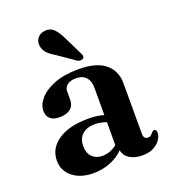

<svg xmlns="http://www.w3.org/2000/svg" viewBox="-133 -816 831 929"><g transform="rotate(-20 282.0 -351.5)"><path d="M43.5 -105Q43.5 -167.5 99.5 -206Q155.5 -244.5 256 -244.5Q278.5 -244.5 298.5 -241.8Q318.5 -239 335 -234V-374.5Q335 -410 317 -429.2Q299 -448.5 266.5 -448.5Q237 -448.5 221 -435.8Q205 -423 205 -405V-361Q205 -330.5 184.8 -314.2Q164.5 -298 128 -298Q96.5 -298 80.5 -312.8Q64.5 -327.5 64.5 -353.5Q64.5 -385 90.5 -415.2Q116.5 -445.5 167.2 -465.5Q218 -485.5 292.5 -485.5Q384.5 -485.5 429.5 -448.2Q474.5 -411 474.5 -347.5V-87.5Q474.5 -59.5 496.5 -59.5Q508 -59.5 513.2 -64.8Q518.5 -70 522.5 -75Q525.5 -78.5 528.5 -81Q531.5 -83.5 536 -83.5Q548 -83.5 548 -66.5Q548 -49.5 536.2 -31.2Q524.5 -13 501 -0.2Q477.5 12.5 443 12.5Q403.5 12.5 377.8 -3.5Q352 -19.5 346 -48Q317 -19 276.2 -3.2Q235.5 12.5 191 12.5Q125 12.5 84.2 -20Q43.5 -52.5 43.5 -105ZM187.5 -128.5Q187.5 -91 207.5 -71.2Q227.5 -51.5 259 -51.5Q301 -51.5 335 -79.5V-197.5Q321 -202.5 306.5 -205.5Q292 -208.5 276 -208.5Q234.5 -208.5 211 -187.2Q187.5 -166 187.5 -128.5ZM283.5 -649.5 331 -553Q335 -546 336.2 -539.2Q337.5 -532.5 331.5 -527Q326.5 -522 318.2 -522Q310 -522 303 -525.5L214 -587Q187.5 -602.5 172.5 -618.5Q157.5 -634.5 155 -657Q151.5 -676.5 164.2 -694.5Q177 -712.5 202.5 -715.5Q231 -719 249.5 -700.8Q268 -682.5 283.5 -649.5Z"/></g></svg>

Font: Fraunces 9pt S000 SemiBold
Style: Regular
Weight: 600
Version: Version 1.000; ttfautohint (v1.8.3)